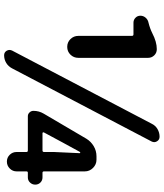

<svg xmlns="http://www.w3.org/2000/svg" viewBox="50 -844 808 948"><g transform="rotate(90 454.0 -370.0)"><path d="M265.6 -352.5Q265.6 -330.1 250 -314Q234.4 -297.9 211.4 -297.9Q188.5 -297.9 172.9 -314Q157.2 -330.1 157.2 -352.5V-617.2Q157.2 -625 149.4 -625H91.8Q78.1 -625 67.9 -634.8Q57.6 -644.5 57.6 -659.2Q57.6 -673.8 67.4 -685.1Q77.1 -696.3 91.8 -699.2Q120.1 -706.1 143.6 -717.8Q186.5 -740.2 222.7 -740.2Q241.2 -740.2 253.4 -727.5Q265.6 -714.8 265.6 -697.3ZM590.8 -714.8Q599.6 -733.4 617.2 -743.7Q634.8 -753.9 655.3 -753.9Q669.9 -753.9 677.7 -741.2Q685.5 -728.5 678.7 -714.8L317.4 -25.4Q307.6 -6.8 290.5 3.4Q273.4 13.7 252.9 13.7Q238.3 13.7 230.5 1Q226.6 -5.9 226.6 -12.7Q226.6 -18.6 229.5 -25.4ZM633.8 -182.6Q632.8 -180.7 633.8 -178.2Q634.8 -175.8 637.7 -175.8H722.7Q730.5 -175.8 730.5 -183.6V-232.4L736.3 -359.4Q736.3 -362.3 733.9 -362.3Q731.4 -362.3 729.5 -359.4L682.6 -273.4ZM856.4 -175.8Q871.1 -175.8 881.3 -165.5Q891.6 -155.3 891.6 -140.1Q891.6 -125 881.3 -114.3Q871.1 -103.5 856.4 -103.5H833Q826.2 -103.5 826.2 -96.7V-47.9Q826.2 -28.3 812 -14.2Q797.9 0 777.8 0Q757.8 0 744.1 -14.2Q730.5 -28.3 730.5 -47.9V-96.7Q730.5 -103.5 722.7 -103.5H553.7Q543 -103.5 535.2 -111.8Q527.3 -120.1 527.3 -130.9Q527.3 -158.2 541 -181.6L665 -392.6Q678.7 -415 701.7 -428.7Q724.6 -442.4 752 -442.4H768.6Q792 -442.4 809.1 -425.3Q826.2 -408.2 826.2 -384.8V-183.6Q826.2 -175.8 833 -175.8Z"/></g></svg>

Font: Gen Jyuu Gothic Bold
Style: Bold
Weight: 700
Designer: [Source Han Sans]
Ryoko NISHIZUKA  (kana & ideographs); Paul D. Hunt (Latin, Greek & Cyrillic); Wenlong ZHANG  (bopomofo
Version: Version 1.002.20150607